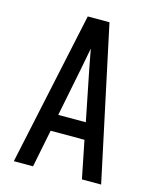

<svg xmlns="http://www.w3.org/2000/svg" viewBox="-111 -812 722 888"><g transform="rotate(15 250.0 -367.5)"><path d="M41 0 198 -735H302L459 0H367L331 -180H169L133 0ZM316 -260 270 -490Q265 -516 260 -542Q255 -568 250 -595Q245 -568 240 -542Q235 -516 230 -490L184 -260Z"/></g></svg>

Font: Iosevka Fixed Medium
Style: Regular
Weight: 500
Monospace: yes
Designer: Belleve Invis
Foundry: Belleve Invis
Version: Version 32.3.0